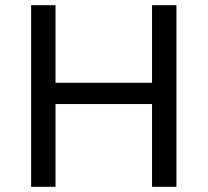

<svg xmlns="http://www.w3.org/2000/svg" viewBox="-20 -720 800 740"><path d="M100 0V-700H194V-401H566V-700H660V0H566V-319H194V0Z"/></svg>

Font: Golos Text
Style: Regular
Weight: 400
Designer: A.Korolkova, Vitaly Kuzmin
Foundry: ParaType Ltd
Version: Version 2.004